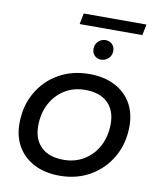

<svg xmlns="http://www.w3.org/2000/svg" viewBox="-91 -908 818 986"><g transform="rotate(10 317.5 -415.0)"><path d="M287 6Q211 6 155 -22.5Q99 -51 68.5 -102.5Q38 -154 38 -223Q38 -313 78 -383.5Q118 -454 188 -494.5Q258 -535 349 -535Q424 -535 480 -507Q536 -479 566.5 -427.5Q597 -376 597 -307Q597 -217 557 -146.5Q517 -76 447 -35Q377 6 287 6ZM293 -78Q353 -78 400 -107Q447 -136 473.5 -186.5Q500 -237 500 -302Q500 -372 459 -411.5Q418 -451 342 -451Q282 -451 235.5 -422.5Q189 -394 162 -343.5Q135 -293 135 -227Q135 -157 176 -117.5Q217 -78 293 -78ZM393 -618Q374 -618 360 -631Q346 -644 346 -666Q346 -690 362 -705.5Q378 -721 400 -721Q419 -721 433.5 -708Q448 -695 448 -672Q448 -649 431.5 -633.5Q415 -618 393 -618ZM254 -779 265 -836H592L581 -779Z"/></g></svg>

Font: Montserrat Medium
Style: Italic
Weight: 500
Italic angle: -11.3°
Designer: Julieta Ulanovsky
Foundry: Julieta Ulanovsky
Version: Version 9.000; ttfautohint (v1.8.4.7-5d5b)